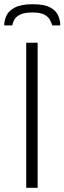

<svg xmlns="http://www.w3.org/2000/svg" viewBox="-26 -888 305 908"><path d="M98 0V-686H152V0ZM-6 -768Q-6 -792 5 -815Q16 -838 45.5 -853Q75 -868 129 -868Q183 -868 211 -853Q239 -838 249 -815Q259 -792 259 -768H221Q218 -779 210.5 -793.5Q203 -808 184.5 -818.5Q166 -829 127 -829Q88 -829 68 -818.5Q48 -808 41 -793.5Q34 -779 32 -768Z"/></svg>

Font: Archivo Thin
Style: Regular
Weight: 250
Designer: Hector Gatti
Foundry: Omnibus-Type
Version: Version 2.001